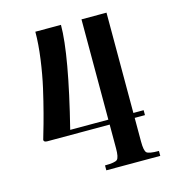

<svg xmlns="http://www.w3.org/2000/svg" viewBox="-105 -792 820 883"><g transform="rotate(-15 305.5 -350.0)"><path d="M48.8 -210C48.8 -202.8 54.4 -199.2 65.4 -199.2H362.3V-85.9C362.3 -57.3 358.7 -39.7 351.6 -33.2C344.4 -26.7 324.9 -23.4 293 -23.4V0H549.8V-23.4C517.9 -23.4 498.5 -26.7 491.7 -33.2C484.9 -39.7 481.4 -57.3 481.4 -85.9V-199.2H530.3V-222.7H481.4V-700.2H362.3V-222.7H180.7C236.7 -446.6 264.6 -605.8 264.6 -700.2H142.6C142.6 -661.1 139.3 -618 132.8 -570.8C126.3 -523.6 118.5 -480 109.4 -439.9C100.3 -399.9 91.1 -362.6 82 -328.1C72.9 -293.6 65.1 -265.6 58.6 -244.1C52.1 -222.7 48.8 -211.3 48.8 -210Z"/></g></svg>

Font: TriodPostnaja
Style: Medium
Weight: 500
Version: 20110805; ttfautohint (v0.96) -l 8 -r 50 -G 200 -x 14 -w "G"